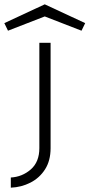

<svg xmlns="http://www.w3.org/2000/svg" viewBox="-121 -670 414 888"><path d="M-71 198V151Q-18 148 21.5 113.5Q61 79 61 15V-472H113V15Q113 73 87.5 113Q62 153 20 174.5Q-22 196 -71 198ZM86 -650 273 -563 256 -528 86 -594 -84 -528 -101 -563Z"/></svg>

Font: Lil Grotesk Light
Style: Regular
Weight: 300
Designer: Bastien Sozeau
Foundry: NBR — Bastien Sozeau
Version: Version 3.003; ttfautohint (v1.8.4.7-5d5b);gftools[0.9.33]